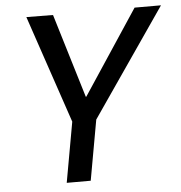

<svg xmlns="http://www.w3.org/2000/svg" viewBox="-51 -749 751 797"><g transform="rotate(-5 324.5 -350.0)"><path d="M195 0 240 -251 88 -700 199 -699 305 -349H307L539 -700H649L340 -251L295 0Z"/></g></svg>

Font: DM Sans 36pt Medium
Style: Italic
Weight: 500
Italic angle: -10°
Designer: Colophon Foundry, Jonny Pinhorn
Foundry: Colophon Foundry
Version: Version 4.004;gftools[0.9.30]